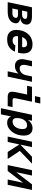

<svg xmlns="http://www.w3.org/2000/svg" viewBox="1645 -2405 910 4240"><g transform="rotate(90 2100.0 -285.0)"><path d="M27.4 0 141.2 -536H342.8Q443.2 -536 488.7 -497.7Q534.2 -459.4 519 -387.2Q509 -337.4 469.3 -308.9Q429.6 -280.4 367 -276.8L366.8 -277.2Q439 -273.6 471.2 -241.4Q503.4 -209.2 491.4 -151.8Q475.8 -78.6 411.1 -39.3Q346.4 0 240.6 0ZM167.2 -104H279Q317.6 -104 342.5 -120.5Q367.4 -137 373.8 -165.6Q380 -195.2 361.9 -211.5Q343.8 -227.8 305.8 -227.8H194ZM213 -317.4H301.8Q341 -317.4 365.6 -332.7Q390.2 -348 396 -375.2Q402.2 -402.6 383.7 -417.3Q365.2 -432 326.6 -432H237.8Z M847.8 12Q743.4 12 692.1 -42.5Q640.8 -97 640.8 -188Q640.8 -264.8 662.9 -330.6Q685 -396.4 726.8 -445.3Q768.6 -494.2 827.8 -521.1Q887 -548 960.6 -548Q1026.2 -548 1070.5 -524.3Q1114.8 -500.6 1137.6 -456.8Q1160.4 -413 1160.4 -352.8Q1160.4 -319.4 1155.8 -286.5Q1151.2 -253.6 1143.2 -227.6H762L781.6 -319.6H1019.2Q1021.2 -328 1022.2 -336.6Q1023.2 -345.2 1023.2 -358Q1023.2 -390 1003.1 -409.2Q983 -428.4 940.2 -428.4Q903.4 -428.4 873.6 -412.4Q843.8 -396.4 822.3 -366.5Q800.8 -336.6 789.4 -294.8Q778 -253 778 -201.2Q778 -148.6 803.9 -128.1Q829.8 -107.6 870.2 -107.6Q909 -107.6 939.7 -122.4Q970.4 -137.2 981.4 -169.6L1121.4 -158.4Q1087.8 -81.4 1023.1 -34.7Q958.4 12 847.8 12Z M1554.4 0 1617.2 -296.6 1652.6 -335.8Q1640 -283.4 1608.8 -243.8Q1577.6 -204.2 1534.4 -182Q1491.2 -159.8 1440.6 -159.8Q1351 -159.8 1311.8 -219.4Q1272.6 -279 1294 -380.2L1327 -536H1445.2L1417.6 -404.2Q1403.8 -340 1423.1 -302.5Q1442.4 -265 1490.6 -265Q1526.6 -265 1557.3 -282Q1588 -299 1609.8 -330.6Q1631.6 -362.2 1640.4 -404.6L1668 -536H1786.2L1672.6 0Z M2128.8 0Q2061.4 0 2033.3 -24.4Q2005.2 -48.8 2005.2 -96.8Q2005.2 -125.2 2011.7 -160.4Q2018.2 -195.6 2026.6 -234.4L2079.4 -485.2L2125.6 -428.4H1874.4L1897 -536H2226.6L2161.4 -230Q2156.2 -205.2 2151.7 -181.5Q2147.2 -157.8 2147.2 -143.2Q2147.2 -126 2158 -116.8Q2168.8 -107.6 2195.2 -107.6H2345.6L2323 0ZM2103 -601.6 2128.2 -720H2265.4L2240.2 -601.6Z M2369.4 150 2515.2 -536H2646L2623.6 -412.4L2612.6 -418.4Q2646.2 -481 2696.7 -514.5Q2747.2 -548 2811.8 -548Q2891.4 -548 2932.9 -497.3Q2974.4 -446.6 2974.4 -358.2Q2974.4 -280.8 2952.3 -213.7Q2930.2 -146.6 2891 -96Q2851.8 -45.4 2800.5 -16.7Q2749.2 12 2691.4 12Q2649.6 12 2618.9 -1.3Q2588.2 -14.6 2570 -41Q2551.8 -67.4 2545.8 -106.8L2562.2 -119.4L2505 150ZM2664.2 -107.6Q2702.2 -107.6 2732.3 -124.7Q2762.4 -141.8 2784.6 -172Q2806.8 -202.2 2818.6 -242.5Q2830.4 -282.8 2830.4 -328.8Q2830.8 -377.6 2809.2 -403Q2787.6 -428.4 2747.4 -428.4Q2712.4 -428.4 2682.8 -411.7Q2653.2 -395 2631.8 -364.8Q2610.4 -334.6 2598.6 -292.7Q2586.8 -250.8 2586.8 -200.4Q2586.8 -154.4 2607.5 -131Q2628.2 -107.6 2664.2 -107.6Z M3335.6 0 3163.2 -268 3439.8 -536H3593.2L3312.2 -268L3491 0ZM2995.8 0 3110 -536H3229L3114.8 0Z M3625.4 0 3738.6 -536H3856.8L3783.2 -187.4L4049.6 -536H4174.6L4061.4 0H3944.2L4015.8 -340L3756.4 0Z"/></g></svg>

Font: Geist Mono
Style: Italic
Weight: 400
Italic angle: -12°
Monospace: yes
Designer: Basement.studio, Andrés Briganti, Mateo Zaragoza
Foundry: Basement.studio, Vercel, Andrés Briganti, Guido Ferreyra, Mateo Zaragoza
Version: Version 1.500